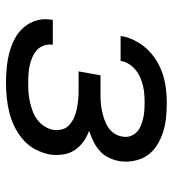

<svg xmlns="http://www.w3.org/2000/svg" viewBox="12 -580 576 640"><g transform="rotate(90 300.0 -260.0)"><path d="M256 8Q230 8 204.5 5.5Q179 3 154.5 -3.5Q130 -10 108.5 -21.5Q87 -33 71 -51.5Q55 -70 48 -94.5Q41 -119 46 -145V-148H129V-147Q127 -132 132 -118Q137 -104 147 -95Q157 -86 170.5 -80Q184 -74 198 -71Q212 -68 227 -67Q242 -66 257 -66Q273 -66 288 -67Q303 -68 318.5 -71.5Q334 -75 349.5 -80.5Q365 -86 378.5 -96Q392 -106 401 -120Q410 -134 413 -150Q415 -165 411 -179.5Q407 -194 396 -203.5Q385 -213 371.5 -219Q358 -225 343.5 -228Q329 -231 313.5 -232.5Q298 -234 282 -234H218L231 -307H295Q309 -307 322.5 -308Q336 -309 350 -312Q364 -315 377.5 -319.5Q391 -324 403.5 -332Q416 -340 424.5 -352.5Q433 -365 435 -379Q438 -393 434 -405.5Q430 -418 421 -427Q412 -436 400 -441Q388 -446 375.5 -449Q363 -452 349.5 -453Q336 -454 322 -454Q308 -454 294 -453Q280 -452 265.5 -448.5Q251 -445 237.5 -439Q224 -433 212.5 -423.5Q201 -414 193 -401Q185 -388 183 -374H100Q103 -397 114.5 -420Q126 -443 143 -461.5Q160 -480 182 -493.5Q204 -507 227.5 -514.5Q251 -522 274.5 -525Q298 -528 322 -528Q347 -528 372 -525.5Q397 -523 420.5 -515.5Q444 -508 464.5 -495Q485 -482 498 -463Q511 -444 516 -419.5Q521 -395 517 -370Q514 -352 505.5 -334.5Q497 -317 483 -304.5Q469 -292 451.5 -283.5Q434 -275 416 -269Q436 -262 453 -249.5Q470 -237 481 -220Q492 -203 495 -181.5Q498 -160 495 -138Q490 -113 478 -90Q466 -67 446 -49.5Q426 -32 402.5 -20.5Q379 -9 354.5 -3Q330 3 305.5 5.5Q281 8 256 8Z"/></g></svg>

Font: Iosevka Custom Oblique
Style: Regular
Weight: 400
Italic angle: -9°
Designer: Belleve Invis
Foundry: Belleve Invis
Version: Version 27.0.1